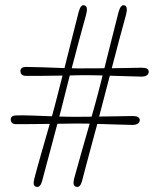

<svg xmlns="http://www.w3.org/2000/svg" viewBox="-20 -720 617 743"><path d="M297.5 -19.5Q290.5 6.5 275.5 3Q260 0.5 266.5 -27.5Q276.5 -64.5 293.2 -123.2Q310 -182 327 -241.5Q312.5 -241.5 299.5 -241.8Q286.5 -242 275.5 -242Q260.5 -242 241.8 -241.5Q223 -241 202 -241Q191 -199.5 179.8 -157.2Q168.5 -115 158.8 -78.8Q149 -42.5 143 -19.5Q136 6.5 120.5 3Q105.5 0 112.5 -27.5Q122 -64.5 138.8 -123Q155.5 -181.5 172.5 -240.5Q136 -240 101.2 -239.8Q66.5 -239.5 44.5 -239.5Q22.5 -238.5 21.5 -257.5Q21.5 -273.5 44.5 -273.5Q68 -274 105 -272.8Q142 -271.5 181 -270Q187.5 -294 193.5 -316.2Q199.5 -338.5 204 -357Q211.5 -386.5 222 -427.5Q183 -427 144.5 -426.5Q106 -426 82 -426.5Q60 -425.5 59 -444.5Q59 -461 81.5 -461Q107 -461 147.8 -459.5Q188.5 -458 229.5 -456.5Q244.5 -516 259.8 -576.8Q275 -637.5 284.5 -674Q292.5 -704.5 307.5 -699Q321.5 -694.5 313.5 -664Q303.5 -629 288 -571.2Q272.5 -513.5 257.5 -456Q271.5 -455.5 284.8 -455.2Q298 -455 309 -455.5Q324.5 -455.5 343.8 -455.5Q363 -455.5 384 -456Q399 -515.5 414.2 -576.2Q429.5 -637 439 -674Q447.5 -704.5 462.5 -699Q475.5 -694.5 468 -664Q458 -629 442.8 -571.5Q427.5 -514 412.5 -456Q446 -456.5 477.2 -457Q508.5 -457.5 529 -458Q555.5 -458 555.5 -442.5Q555.5 -424.5 528.5 -423.5Q507 -424 473.5 -425Q440 -426 405 -427Q392 -378.5 383 -343Q379 -327.5 374 -308.5Q369 -289.5 363.5 -269Q400.5 -269.5 436 -270Q471.5 -270.5 494 -271Q520 -271 521 -255.5Q520 -237.5 493.5 -236.5Q470 -237 432.2 -238.2Q394.5 -239.5 356.5 -240.5Q345.5 -199.5 334 -157.2Q322.5 -115 313 -78.8Q303.5 -42.5 297.5 -19.5ZM228.5 -343Q224.5 -327.5 219.8 -308.5Q215 -289.5 209.5 -269Q228 -268.5 245 -268.2Q262 -268 276 -268Q288.5 -268 303.5 -268.2Q318.5 -268.5 334.5 -268.5Q341.5 -293 347.8 -315.8Q354 -338.5 359 -357Q363 -372.5 367.5 -390.2Q372 -408 377 -428Q357.5 -428.5 340 -428.8Q322.5 -429 308.5 -429Q296 -429 281.2 -428.8Q266.5 -428.5 250 -428Q237.5 -378.5 228.5 -343Z"/></svg>

Font: Fraunces 72pt SuperSoft Thin
Style: Regular
Weight: 100
Version: Version 1.000;[b76b70a41]